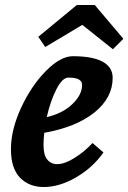

<svg xmlns="http://www.w3.org/2000/svg" viewBox="-20 -738 516 772"><path d="M24 -138Q24 -216 64.5 -304Q105 -392 164 -452Q223 -512 273 -512Q352 -512 392.5 -490Q433 -468 433 -425Q433 -345 360 -286Q287 -227 158 -204Q155 -179 155 -154Q155 -115 170 -96.5Q185 -78 210 -78Q240 -78 280.5 -103.5Q321 -129 352 -163L396 -125Q353 -64 286 -25Q219 14 156 14Q97 14 60.5 -23.5Q24 -61 24 -138ZM310 -396Q310 -411 297 -418.5Q284 -426 255 -426Q231 -426 207 -379.5Q183 -333 168 -267Q232 -282 271 -319.5Q310 -357 310 -396ZM134 -590 289 -718H361L476 -582L434 -540L311 -638L162 -549Z"/></svg>

Font: Andada Pro ExtraBold
Style: Italic
Weight: 800
Italic angle: -6.99998°
Designer: Carolina Giovagnoli
Foundry: Huerta Tipografica
Version: Version 3.005; ttfautohint (v1.8.4)